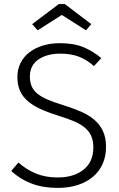

<svg xmlns="http://www.w3.org/2000/svg" viewBox="-20 -907 583 938"><path d="M439 -584Q403 -616 364.5 -630.5Q326 -645 274 -645Q210 -645 168 -616.5Q126 -588 126 -533Q126 -506 134.5 -486Q143 -466 162 -450Q181 -434 212.5 -420.5Q244 -407 290 -393Q335 -379 373.5 -362.5Q412 -346 439.5 -323Q467 -300 482.5 -267.5Q498 -235 498 -189Q498 -144 482 -107.5Q466 -71 435.5 -44.5Q405 -18 361 -3.5Q317 11 262 11Q190 11 133.5 -10.5Q77 -32 35 -72L70 -113Q108 -79 155 -59.5Q202 -40 262 -40Q340 -40 388 -78Q436 -116 436 -187Q436 -219 426 -242Q416 -265 395.5 -282.5Q375 -300 342.5 -314Q310 -328 265 -342Q213 -358 175.5 -375.5Q138 -393 113.5 -415Q89 -437 77 -465Q65 -493 65 -531Q65 -568 80 -598.5Q95 -629 122.5 -650.5Q150 -672 188 -684Q226 -696 272 -696Q342 -696 389 -676Q436 -656 475 -623ZM164 -759 137 -789 267 -887H297L426 -789L400 -759L282 -834Z"/></svg>

Font: Jldddboxgfspflltxgxzjzlszac
Style: Regular
Weight: 300
Designer: Carrois Corporate & Edenspiekermann
Foundry: Carrois Corporate GbR & Edenspiekermann AG
Version: Version 2.001